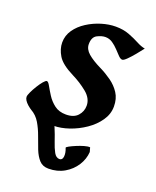

<svg xmlns="http://www.w3.org/2000/svg" viewBox="-134 -531 648 800"><g transform="rotate(20 190.0 -131.0)"><path d="M384.8 -412.1Q373.5 -397.5 358.9 -379.6Q344.2 -361.8 331.3 -349.1Q318.4 -336.4 312 -336.4Q304.2 -336.4 294.7 -346.2Q285.2 -356 273.2 -368.9Q261.2 -381.8 246.8 -391.6Q232.4 -401.4 214.8 -401.4Q198.7 -401.4 179 -391.4Q159.2 -381.3 159.2 -350.1Q159.2 -327.6 179.9 -309.6Q200.7 -291.5 238.8 -272.9Q265.6 -259.8 290.3 -242.2Q314.9 -224.6 330.8 -200.2Q346.7 -175.8 346.7 -141.1Q346.7 -107.4 326.4 -78.1Q306.2 -48.8 274.2 -26.9Q242.2 -4.9 205.8 7.6Q169.4 20 137.7 20Q96.2 20 63 7.1Q29.8 -5.9 10.3 -23.4Q-9.3 -41 -9.3 -55.2Q-9.3 -62 -2.4 -76.7Q4.4 -91.3 14.2 -107.2Q23.9 -123 33.4 -134.3Q43 -145.5 47.9 -145.5Q54.2 -145.5 62.7 -129.9Q71.3 -114.3 84.5 -93.5Q97.7 -72.8 118.2 -57.1Q138.7 -41.5 169.4 -41.5Q204.1 -41.5 221.4 -60.5Q238.8 -79.6 238.8 -105.5Q238.8 -137.7 208.3 -162.6Q177.7 -187.5 141.1 -205.6Q87.4 -232.4 70.1 -261.2Q52.7 -290 52.7 -318.8Q52.7 -349.6 70.3 -375Q87.9 -400.4 116.5 -418.7Q145 -437 177.7 -447Q210.4 -457 240.7 -457Q274.4 -457 300.5 -447Q326.7 -437 347.2 -426Q367.7 -415 384.8 -412.1ZM26.4 -11.2 60.1 -64Q91.3 -53.7 111.1 -29.8Q130.9 -5.9 143.1 23.2Q155.3 52.2 164.3 79.6Q173.3 106.9 183.1 124.5Q192.9 142.1 208 142.1Q220.7 142.1 222.7 125.7Q224.6 109.4 216.3 88.9Q215.3 86.4 226.3 80.3Q237.3 74.2 253.7 67.4Q270 60.5 285.9 55.9Q301.8 51.3 311.5 52.2L316.9 71.3Q314.9 103 296.9 131.3Q278.8 159.7 248.3 177.5Q217.8 195.3 178.2 195.3Q152.3 195.3 137.2 178.7Q122.1 162.1 111.8 136.2Q101.6 110.4 91.6 81.8Q81.5 53.2 66.7 28.1Q51.8 2.9 26.4 -11.2Z"/></g></svg>

Font: Gentium Plus
Style: Bold Italic
Weight: 700
Italic angle: -8°
Designer: Victor Gaultney, Annie Olsen, Iska Routamaa, Becca Hirsbrunner
Foundry: SIL International
Version: Version 6.101